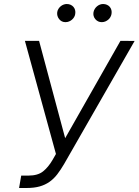

<svg xmlns="http://www.w3.org/2000/svg" viewBox="-20 -932 694 962"><path d="M86.3 -52.2H122.9Q169.4 -52.2 195.7 -73.2Q221.9 -94.1 243.3 -130.7L260.3 -160.5L104.8 -727.3H175.8L306.5 -239.7L583.5 -727.3L654.5 -726.9L301.5 -110.8Q284.1 -81 266.7 -58.4Q249.3 -35.9 227.8 -20.8Q206.3 -5.7 178.8 2.1Q151.3 9.9 114 9.9H75.6ZM448.5 -871.1Q450.3 -880 454.9 -887.4Q459.5 -894.9 466.1 -900.4Q472.7 -905.9 480.5 -908.9Q488.3 -911.9 496.4 -911.9Q507.1 -911.9 515.8 -908Q524.5 -904.1 530.2 -897.4Q535.9 -890.6 538.2 -881.6Q540.5 -872.5 538.7 -861.9Q537.3 -853.7 533 -846.2Q528.8 -838.8 522.2 -833.3Q515.6 -827.8 507.5 -824.4Q499.3 -821 489.7 -821Q470.5 -821 457.7 -835.9Q445 -850.9 448.5 -871.1ZM266.7 -871.1Q268.1 -880 272.7 -887.4Q277.3 -894.9 283.9 -900.4Q290.5 -905.9 298.5 -908.9Q306.5 -911.9 314.6 -911.9Q325.3 -911.9 333.8 -908Q342.3 -904.1 348 -897.5Q353.7 -891 356.2 -881.7Q358.7 -872.5 356.9 -861.9Q355.8 -854 351.6 -846.6Q347.3 -839.1 340.7 -833.5Q334.2 -827.8 325.8 -824.4Q317.5 -821 307.9 -821Q288.4 -821 276.3 -836.3Q264.2 -851.6 266.7 -871.1Z"/></svg>

Font: Inter P Light
Style: Italic
Weight: 300
Italic angle: 9.39999°
Designer: Rasmus Andersson
Foundry: rsms
Version: Version 3.018;git-588b23468